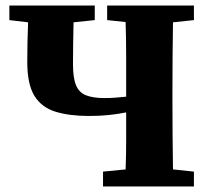

<svg xmlns="http://www.w3.org/2000/svg" viewBox="-20 -677 757 697"><path d="M354 0V-54L436 -62Q438 -115 438 -167.5Q438 -220 438 -269Q409 -263 375.5 -259.5Q342 -256 303 -256Q232 -256 181.5 -271.5Q131 -287 105 -329Q79 -371 79 -452Q79 -523 82 -596L14 -604V-657H324V-604L247 -596Q246 -555 245.5 -514.5Q245 -474 245 -443Q245 -394 256 -367.5Q267 -341 292.5 -331Q318 -321 359 -321Q380 -321 399 -322.5Q418 -324 438 -326V-347Q438 -409 438 -471.5Q438 -534 436 -597L369 -604V-657H684V-604L608 -596Q607 -535 606.5 -472.5Q606 -410 606 -347V-311Q606 -249 606.5 -186.5Q607 -124 608 -62L684 -54V0Z"/></svg>

Font: Source Serif 4
Style: Bold
Weight: 700
Designer: Frank Grießhammer
Foundry: Adobe
Version: Version 4.005;hotconv 1.1.0;makeotfexe 2.6.0